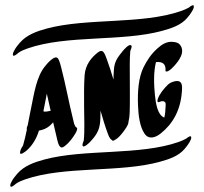

<svg xmlns="http://www.w3.org/2000/svg" viewBox="-20 -729 777 731"><path d="M642.9 -477.6C658.2 -494.5 688.4 -530.3 664.8 -559.1C659.2 -565.9 650.3 -568 642.1 -569.2C613.7 -573.6 593.4 -557.2 578.3 -543.7C556.3 -524.1 539.2 -498.7 526.3 -472.4C507.5 -434 503.2 -380.8 505.5 -326.6C507 -287.5 512.5 -246.4 530.2 -220.3C545.8 -197.1 570.9 -204.3 591.1 -220.2C637.4 -256.7 667 -308.3 672.3 -378.2C673.1 -389.4 675 -402 669.8 -412.3C662.8 -426.1 641.6 -419.4 631 -414.7C622.5 -410.9 614.8 -402.4 608.7 -395.7C600.4 -386.6 592.9 -376.6 586.8 -365.9C582.9 -359.1 571 -333.2 589.5 -341.9C598 -345.5 606.7 -344.3 610.3 -337C611.3 -332.4 610.5 -327.5 610.4 -322.9C610 -308.3 608.6 -294.1 605.6 -281.4C605.5 -281.4 605.3 -281.5 605.2 -281.5C579.2 -291.2 572.8 -337.3 569.8 -367.2C565.5 -408.1 564.6 -456.4 573.8 -492.5C598.7 -495.5 612.1 -484.9 610.1 -460.7C609.5 -454.1 618.3 -457.3 620.6 -458.6C629.1 -463.1 636.4 -470.6 642.9 -477.6ZM688.7 -201.1C679.7 -196 669.9 -192 660.2 -188.5C511.3 -136.2 301.9 -162.8 148.2 -121.5C110.7 -111.5 71.1 -97.4 45.1 -66.9C38 -58.6 31.3 -50.3 25.9 -40.8C22.9 -35.6 18.5 -28 19.1 -21.6C19.9 -12.6 32.5 -22.1 40.7 -29.5C50.6 -36.8 63.8 -41.6 75.5 -45.9C225.1 -98.1 436 -70.8 588.6 -113.1C622 -122.3 658.8 -134 682.1 -161.2C689.2 -169.4 695.9 -177.8 701.3 -187.3C704.3 -192.5 708.7 -200.1 708.1 -206.5C707.3 -214.5 696.8 -207.9 688.7 -201.1ZM698.6 -699.9C689.6 -694.8 679.8 -690.8 670.1 -687.3C521.2 -635 311.8 -661.6 158.1 -620.3C120.6 -610.3 81 -596.2 55 -565.7C47.9 -557.4 41.2 -549.1 35.8 -539.6C32.8 -534.4 28.4 -526.8 29 -520.4C29.8 -511.4 42.4 -520.9 50.6 -528.3C60.5 -535.6 73.7 -540.4 85.4 -544.7C235 -596.9 445.9 -569.6 598.5 -611.9C631.9 -621.1 668.7 -632.8 692 -660C699.1 -668.2 705.8 -676.6 711.2 -686.1C714.2 -691.3 718.6 -698.9 718 -705.3C717.1 -713.3 706.7 -706.7 698.6 -699.9ZM150.9 -476.1C119 -436.4 110.2 -375.2 98.3 -317.2C93.7 -295.7 89.8 -273.6 85.5 -251.7C82.7 -246.2 80.7 -240.8 82.4 -236.1C78.2 -215.5 73.6 -195.1 67.8 -175.4C63.2 -168.4 58.8 -160.8 56.9 -152.7C51.8 -131.9 76.4 -151.7 81 -155.6C103 -174.7 118.7 -200.5 128.3 -231.8C153.4 -236.2 168.2 -246.8 182.4 -263.2C186.7 -243.9 191.1 -224.7 195.9 -205.7C198.7 -194.1 202 -173.6 212 -168.1C217 -165.3 224.2 -171.1 227.6 -173.7C236.6 -180.6 244.5 -189.2 251.5 -198.1C254.7 -202.2 282 -237.7 271.4 -243.5C263 -248.2 261 -263.6 258.5 -273.6C242 -339.1 230.2 -406 213.2 -471.4C210.3 -482.6 207.5 -494.3 202 -504.6C190.4 -525.7 156.1 -482.6 150.9 -476.1ZM158.3 -372.3C163.4 -350.7 168.2 -329 172.9 -307.2C165.2 -306.3 151.8 -301.5 145.2 -305.5C149.7 -327.8 153.9 -350.1 158.3 -372.3ZM479.4 -556.3C471.1 -562.9 452.1 -540.2 447.8 -535.3C431.2 -513.9 416.1 -498.4 413.7 -464C412.7 -451.4 412.2 -438.7 411.9 -426C404 -453 395.6 -479.8 385.7 -506.2C382.7 -514.2 379.7 -523 374.5 -529.9C367.6 -539 358.8 -534.2 352.2 -529C327.7 -510 304.9 -482.2 302.1 -442.3C299.2 -402.2 300.2 -361.6 300.2 -321.4C300.2 -278.8 303.1 -233.8 298.8 -193.2C295.4 -185.8 291.9 -175.4 295.6 -172.5C299.9 -169.1 308.5 -176 311.2 -178.1C320.3 -185 327.8 -193.7 335.1 -202.5C352.6 -223.7 361 -242.4 362.1 -278C362.4 -287.9 362.6 -297.8 362.7 -307.8C370.9 -279 379.4 -250.4 389.7 -222.4C393 -213.4 397.6 -200 406 -196C407.8 -190.5 415.3 -194.5 419.3 -197.3C430.4 -203.5 439.4 -214.5 447.1 -224.2C453.7 -232.7 470.1 -253.7 469.3 -266C471.8 -275.6 473.3 -286.5 473.7 -299.7C475.1 -343.5 474.2 -387.4 474.2 -431.2C474.2 -465.5 473.1 -501.1 476 -534.1C476.6 -539.1 485 -551.8 479.4 -556.3ZM336.4 -513.9C335.6 -513 334.7 -512 333.8 -511C336.1 -513.7 336.4 -513.9 336.4 -513.9Z"/></svg>

Font: Quiapo Free
Style: Regular
Weight: 400
Designer: Aaron Amar
Version: Version 001.002